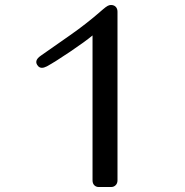

<svg xmlns="http://www.w3.org/2000/svg" viewBox="-20 -750 740 770"><path d="M451.2 -26.9Q451.2 -14.6 443.8 -7.3Q436.5 0 425.8 0H376Q365.2 0 358.2 -7.1Q351.1 -14.2 351.1 -26.9V-607.9Q323.2 -584.5 262.5 -543.5Q201.7 -502.4 168 -483.9Q144.5 -471.7 132.8 -484.9Q113.8 -506.3 144 -526.9L261.2 -608.9Q295.4 -632.8 324 -655.3Q352.5 -677.7 366.9 -690.2Q381.3 -702.6 393.1 -712.6Q404.8 -722.7 411.6 -726.3Q418.5 -730 424.8 -730Q437 -730 444.1 -722.7Q451.2 -715.3 451.2 -703.1Z"/></svg>

Font: Director
Style: Regular
Weight: 400
Designer: Ange Degheest & May Jolivet & Justine Herbel
Foundry: Velvetyne Type Foundry
Version: Version 1.000;FEAKit 1.0